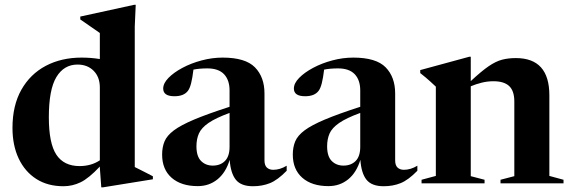

<svg xmlns="http://www.w3.org/2000/svg" viewBox="-20 -764 2382 800"><path d="M617 -17 409.5 16.5H402L396 -65V-70Q350 -21 315.8 -4.5Q281.5 12 244.5 12Q179 12 131.5 -18.2Q84 -48.5 58 -103.2Q32 -158 32 -231Q32 -324.5 69 -390Q106 -455.5 171 -489.8Q236 -524 320 -524Q359 -524 396 -518V-626.5Q387 -633 361.5 -650.5Q336 -668 314.5 -683V-695L539 -744H545.5L541.5 -653.5V-68Q547.5 -65 561.5 -58Q575.5 -51 591 -43Q606.5 -35 617 -29.5ZM396 -399.5Q396 -443 370.2 -469Q344.5 -495 303 -495Q246.5 -495 215 -443Q183.5 -391 183.5 -275.5Q183.5 -166.5 215 -119.2Q246.5 -72 311.5 -72Q335 -72 356 -77.8Q377 -83.5 396 -96Z M1174.5 -52.5Q1136.5 -13.5 1104.5 -0.8Q1072.5 12 1034 12Q984.5 12 962.8 -15Q941 -42 937 -98Q921 -45 886.2 -16.8Q851.5 11.5 804 11.5Q735 11.5 695.2 -23.2Q655.5 -58 655.5 -120Q655.5 -150.5 665.5 -174.8Q675.5 -199 704.5 -220.8Q733.5 -242.5 789.2 -266Q845 -289.5 936.5 -319V-387Q936.5 -430.5 913.5 -454.8Q890.5 -479 844 -479Q811 -479 786 -474Q782 -440 776.5 -418Q771 -396 763 -385.5Q746 -363 707 -363Q660 -363 660 -395Q660 -417 682 -439.5Q704 -462 740 -481.2Q776 -500.5 819.8 -512.2Q863.5 -524 907.5 -524Q1002.5 -524 1042.2 -483.5Q1082 -443 1082 -374.5V-96Q1082 -75 1092 -65.8Q1102 -56.5 1118.5 -56.5Q1146.5 -56.5 1174.5 -73.5ZM798.5 -154.5Q798.5 -112.5 817.8 -93.2Q837 -74 866.5 -74Q898 -74 917.2 -93.2Q936.5 -112.5 936.5 -152V-293.5Q878 -272 848.5 -251.5Q819 -231 808.8 -207.8Q798.5 -184.5 798.5 -154.5Z M1719 -52.5Q1681 -13.5 1649 -0.8Q1617 12 1578.5 12Q1529 12 1507.2 -15Q1485.5 -42 1481.5 -98Q1465.5 -45 1430.8 -16.8Q1396 11.5 1348.5 11.5Q1279.5 11.5 1239.8 -23.2Q1200 -58 1200 -120Q1200 -150.5 1210 -174.8Q1220 -199 1249 -220.8Q1278 -242.5 1333.8 -266Q1389.5 -289.5 1481 -319V-387Q1481 -430.5 1458 -454.8Q1435 -479 1388.5 -479Q1355.5 -479 1330.5 -474Q1326.5 -440 1321 -418Q1315.5 -396 1307.5 -385.5Q1290.5 -363 1251.5 -363Q1204.5 -363 1204.5 -395Q1204.5 -417 1226.5 -439.5Q1248.5 -462 1284.5 -481.2Q1320.5 -500.5 1364.2 -512.2Q1408 -524 1452 -524Q1547 -524 1586.8 -483.5Q1626.5 -443 1626.5 -374.5V-96Q1626.5 -75 1636.5 -65.8Q1646.5 -56.5 1663 -56.5Q1691 -56.5 1719 -73.5ZM1343 -154.5Q1343 -112.5 1362.2 -93.2Q1381.5 -74 1411 -74Q1442.5 -74 1461.8 -93.2Q1481 -112.5 1481 -152V-293.5Q1422.5 -272 1393 -251.5Q1363.5 -231 1353.2 -207.8Q1343 -184.5 1343 -154.5Z M2065.5 -15 2123 -30V-341Q2123 -385 2101.8 -405.2Q2080.5 -425.5 2036 -425.5Q2011 -425.5 1987 -419.5Q1963 -413.5 1941.5 -404.5V-30L1999 -15V0H1736.5V-15L1796 -31V-403Q1787.5 -411 1772.2 -425Q1757 -439 1731 -459.5V-472L1935 -527.5H1941.5V-426Q1986 -467.5 2016 -488Q2046 -508.5 2071.8 -515.2Q2097.5 -522 2129.5 -522Q2269 -522 2269 -367V-31L2328 -15V0H2065.5Z"/></svg>

Font: Newsreader 72pt SemiBold
Style: Regular
Weight: 600
Designer: Hugues Gentile
Foundry: Production Type
Version: Version 1.003; ttfautohint (v1.8.3)